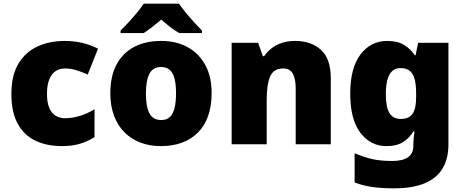

<svg xmlns="http://www.w3.org/2000/svg" viewBox="-20 -786 2529 1046"><path d="M318 10Q234 10 172 -20Q110 -50 76 -113Q42 -176 42 -274Q42 -375 80 -438.5Q118 -502 183.5 -532.5Q249 -563 333 -563Q384 -563 429.5 -552Q475 -541 514 -521L458 -380Q424 -395 394.5 -404Q365 -413 333 -413Q304 -413 282 -398Q260 -383 248 -352.5Q236 -322 236 -275Q236 -227 248.5 -198Q261 -169 283 -155.5Q305 -142 334 -142Q375 -142 416.5 -155Q458 -168 495 -191V-39Q461 -17 418 -3.5Q375 10 318 10Z M1133 -278Q1133 -209 1114 -155Q1095 -101 1059 -64.5Q1023 -28 972 -9Q921 10 856 10Q796 10 745.5 -9Q695 -28 658.5 -64.5Q622 -101 601.5 -155Q581 -209 581 -278Q581 -370 614.5 -433.5Q648 -497 710 -530Q772 -563 859 -563Q939 -563 1000.5 -530Q1062 -497 1097.5 -433.5Q1133 -370 1133 -278ZM775 -278Q775 -231 783 -198Q791 -165 809.5 -148.5Q828 -132 858 -132Q888 -132 905.5 -148.5Q923 -165 931 -198Q939 -231 939 -278Q939 -325 931 -357Q923 -389 905 -405Q887 -421 857 -421Q814 -421 794.5 -385Q775 -349 775 -278ZM955 -766Q971 -743 993.5 -715.5Q1016 -688 1039.5 -662.5Q1063 -637 1080 -620V-606H956Q930 -621 907 -639Q884 -657 858 -679Q832 -657 810.5 -640Q789 -623 763 -606H637V-620Q656 -638 679.5 -663.5Q703 -689 725.5 -716Q748 -743 763 -766Z M1588 -563Q1674 -563 1728 -515Q1782 -467 1782 -360V0H1591V-302Q1591 -357 1575 -385Q1559 -413 1524 -413Q1470 -413 1451.5 -369Q1433 -325 1433 -242V0H1242V-553H1386L1412 -480H1419Q1437 -506 1461.5 -524.5Q1486 -543 1517.5 -553Q1549 -563 1588 -563Z M2089 -563Q2147 -563 2182.5 -540.5Q2218 -518 2240 -485H2244L2258 -553H2423V1Q2423 79 2391 132Q2359 185 2293.5 212.5Q2228 240 2128 240Q2061 240 2010 233Q1959 226 1912 208V49Q1962 70 2007 80.5Q2052 91 2117 91Q2175 91 2203.5 70Q2232 49 2232 9V-1Q2232 -14 2233.5 -32Q2235 -50 2238 -70H2232Q2213 -37 2178 -13.5Q2143 10 2086 10Q1998 10 1943 -63Q1888 -136 1888 -276Q1888 -416 1944 -489.5Q2000 -563 2089 -563ZM2161 -415Q2135 -415 2117 -399Q2099 -383 2090.5 -351.5Q2082 -320 2082 -273Q2082 -201 2102 -169.5Q2122 -138 2164 -138Q2187 -138 2203 -145.5Q2219 -153 2228.5 -167.5Q2238 -182 2242.5 -204Q2247 -226 2247 -256V-279Q2247 -322 2239.5 -352.5Q2232 -383 2213.5 -399Q2195 -415 2161 -415Z"/></svg>

Font: Noto Sans Armenian Black
Style: Regular
Weight: 900
Version: Version 2.007